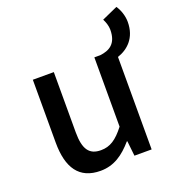

<svg xmlns="http://www.w3.org/2000/svg" viewBox="-138 -871 921 997"><g transform="rotate(-20 322.5 -372.0)"><path d="M249 14C324 14 378 -25 428 -83H431L440 0H535V-511C592 -530 645 -576 645 -665C645 -700 632 -735 616 -758L529 -719C538 -702 546 -679 546 -658C546 -578 501 -557 452 -551H419V-168C374 -110 338 -86 287 -86C223 -86 195 -124 195 -218V-551H79V-204C79 -64 131 14 249 14Z"/></g></svg>

Font: Noto Sans CJK TC Medium
Style: Regular
Weight: 500
Designer: Ryoko NISHIZUKA 西塚涼子 (kana, bopomofo & ideographs); Paul D. Hunt (Latin, Greek & Cyrillic); Sandoll Communications 산돌커뮤니
Foundry: Adobe
Version: Version 2.004;hotconv 1.0.118;makeotfexe 2.5.65603